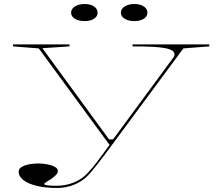

<svg xmlns="http://www.w3.org/2000/svg" viewBox="-20 -721 1112 956"><path d="M263 215Q208 215 165 205Q122 195 97.5 176.5Q73 158 73 134Q73 123 81 115.5Q89 108 103 103Q117 98 134.5 95.5Q152 93 170 93Q195 93 217 97.5Q239 102 253.5 110Q268 118 268 131Q268 140 260 149Q252 158 232 172Q216 181 208 187Q200 193 200 195Q200 204 263 204Q306 204 346.5 188Q387 172 415 142Q441 115 466.5 80.5Q492 46 526 0H525L173 -480L45 -490V-500H326V-490L191 -481L523 -27H543L845 -437Q847 -440 848 -443Q849 -446 849 -449Q849 -461 838.5 -468.5Q828 -476 803.5 -481Q779 -486 739 -488Q699 -490 640 -490V-500H1022V-490L893 -480L538 0Q492 63 460.5 102.5Q429 142 418 153Q388 183 348 199Q308 215 263 215ZM649 -701Q678 -701 696 -689Q714 -677 714 -658Q714 -639 696 -627.5Q678 -616 649 -616Q620 -616 601 -627.5Q582 -639 582 -658Q582 -677 601 -689Q620 -701 649 -701ZM401 -701Q430 -701 448 -689Q466 -677 466 -658Q466 -639 448 -627.5Q430 -616 401 -616Q372 -616 353 -627.5Q334 -639 334 -658Q334 -677 353 -689Q372 -701 401 -701Z"/></svg>

Font: Kalnia Expanded Thin
Style: Regular
Weight: 250
Width: 7
Designer: Frida Medrano
Foundry: Frida Medrano
Version: Version 1.105